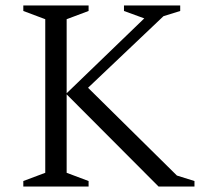

<svg xmlns="http://www.w3.org/2000/svg" viewBox="-20 -680 752 700"><path d="M65 0V-20L145 -50V-610L65 -640V-660H303V-640L223 -610V-340L506 -613L432 -640V-660H637V-640L576 -621L301 -360L625 -40L689 -20V0H558L223 -336V-50L303 -20V0Z"/></svg>

Font: Spectral SC Light
Style: Regular
Weight: 300
Designer: Jean-Baptiste Levee
Foundry: Production Type
Version: Version 2.001